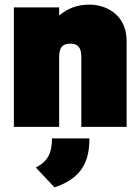

<svg xmlns="http://www.w3.org/2000/svg" viewBox="-20 -549 603 831"><path d="M40 0H236V-301C236 -342 249 -360 284 -360C319 -360 332 -342 332 -301V0H528V-372C528 -489 434 -529 369 -529C312 -529 275 -513 236 -482V-517H40ZM135 176 216 262C335 222 367 149 367 50H205C205 115 186 150 135 176Z"/></svg>

Font: Finlandica Black
Style: Regular
Weight: 900
Designer: Niklas Ekholm, Juho Hiilivirta, Jaakko Suomalainen
Foundry: Helsinki Type Studio
Version: Version 2.000;Glyphs 3.2 (3202)